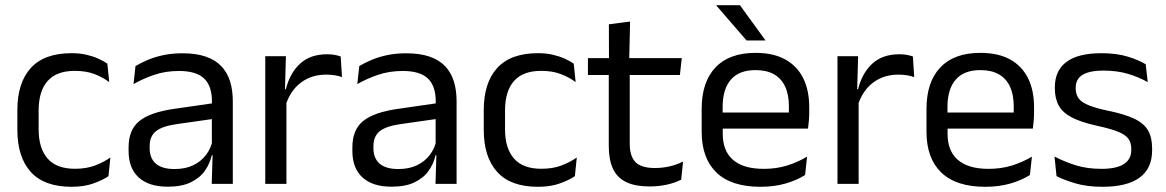

<svg xmlns="http://www.w3.org/2000/svg" viewBox="-20 -703 4458 734"><path d="M253.8 11.1Q148.9 11.1 97.7 -45.7Q46.4 -102.4 46.4 -206.6V-282.3Q46.4 -386.8 97.9 -443.2Q149.3 -499.7 253.8 -499.7Q284.9 -499.7 310.4 -493.8Q336 -487.8 356.2 -478.7Q376.4 -469.5 390.4 -459.7L397.6 -389.1Q373.8 -407.1 341.7 -419.6Q309.6 -432.1 265.9 -432.1Q196.1 -432.1 161.9 -393.2Q127.7 -354.4 127.7 -280.7V-208.7Q127.7 -136.1 161.9 -97Q196.1 -57.8 266.2 -57.8Q310.8 -57.8 343.7 -70.5Q376.6 -83.1 402 -100.9L394.7 -29.5Q372.4 -14.4 337 -1.7Q301.6 11.1 253.8 11.1Z M789.4 0 793 -118.6 789.9 -131.1V-286.5L790.3 -314.9Q790.3 -374.3 760.2 -403Q730 -431.7 664.4 -431.7Q612.2 -431.7 568.4 -416.5Q524.6 -401.3 490.4 -381.5L498 -450.4Q517.1 -462 543.4 -473.3Q569.7 -484.7 603.3 -492Q636.9 -499.3 677.3 -499.3Q729.8 -499.3 766.6 -486.6Q803.4 -473.9 826.2 -449.9Q849 -425.8 859.5 -392Q870 -358.1 870 -316.2V0ZM621.4 10.7Q548.9 10.7 510.3 -24.6Q471.6 -60 471.6 -125.7V-140Q471.6 -207.4 513.3 -240.7Q555 -274.1 646.2 -286.9L800.5 -309.2L804.9 -249.8L656 -228.6Q600.2 -220.7 576.2 -201.4Q552.1 -182 552.1 -144.5V-136.6Q552.1 -97.9 575.9 -77.4Q599.7 -56.8 647.1 -56.8Q688.9 -56.8 718.9 -71.4Q748.9 -86 767.4 -110.5Q786 -135.1 792.5 -165.2L805.2 -109.8H789.7Q782.6 -77.8 763.3 -50.3Q744.1 -22.8 709.5 -6.1Q674.9 10.7 621.4 10.7Z M1071.2 -298.3 1052.7 -360.9 1072.7 -361.9Q1088.4 -424 1127.4 -459.8Q1166.4 -495.6 1230.9 -495.6Q1247.2 -495.6 1259.9 -493.1Q1272.6 -490.6 1282.4 -487.2L1287.4 -408.3Q1275.2 -412.7 1259.8 -415.2Q1244.4 -417.7 1226.2 -417.7Q1171 -417.7 1130.2 -387.1Q1089.5 -356.6 1071.2 -298.3ZM994.1 0V-488.2H1073L1069 -344L1075 -338V0Z M1644.9 0 1648.5 -118.6 1645.4 -131.1V-286.5L1645.8 -314.9Q1645.8 -374.3 1615.7 -403Q1585.5 -431.7 1519.9 -431.7Q1467.7 -431.7 1423.9 -416.5Q1380.1 -401.3 1345.9 -381.5L1353.5 -450.4Q1372.6 -462 1398.9 -473.3Q1425.2 -484.7 1458.8 -492Q1492.4 -499.3 1532.8 -499.3Q1585.3 -499.3 1622.1 -486.6Q1658.9 -473.9 1681.7 -449.9Q1704.5 -425.8 1715 -392Q1725.5 -358.1 1725.5 -316.2V0ZM1476.9 10.7Q1404.4 10.7 1365.8 -24.6Q1327.1 -60 1327.1 -125.7V-140Q1327.1 -207.4 1368.8 -240.7Q1410.5 -274.1 1501.7 -286.9L1656 -309.2L1660.4 -249.8L1511.5 -228.6Q1455.7 -220.7 1431.7 -201.4Q1407.6 -182 1407.6 -144.5V-136.6Q1407.6 -97.9 1431.4 -77.4Q1455.2 -56.8 1502.6 -56.8Q1544.4 -56.8 1574.4 -71.4Q1604.4 -86 1622.9 -110.5Q1641.5 -135.1 1648 -165.2L1660.7 -109.8H1645.2Q1638.1 -77.8 1618.8 -50.3Q1599.6 -22.8 1565 -6.1Q1530.4 10.7 1476.9 10.7Z M2036.8 11.1Q1931.9 11.1 1880.7 -45.7Q1829.4 -102.4 1829.4 -206.6V-282.3Q1829.4 -386.8 1880.9 -443.2Q1932.3 -499.7 2036.8 -499.7Q2067.9 -499.7 2093.4 -493.8Q2119 -487.8 2139.2 -478.7Q2159.4 -469.5 2173.4 -459.7L2180.6 -389.1Q2156.8 -407.1 2124.7 -419.6Q2092.6 -432.1 2048.9 -432.1Q1979.1 -432.1 1944.9 -393.2Q1910.7 -354.4 1910.7 -280.7V-208.7Q1910.7 -136.1 1944.9 -97Q1979.1 -57.8 2049.2 -57.8Q2093.8 -57.8 2126.7 -70.5Q2159.6 -83.1 2185 -100.9L2177.7 -29.5Q2155.4 -14.4 2120 -1.7Q2084.6 11.1 2036.8 11.1Z M2463.9 9.8Q2407.5 9.8 2373.1 -7.2Q2338.7 -24.2 2323 -58.6Q2307.3 -93 2307.3 -144.6V-452.3H2387.4V-153.9Q2387.4 -105.9 2409.4 -83.3Q2431.4 -60.7 2483.6 -60.7Q2513 -60.7 2540.3 -67.1Q2567.6 -73.5 2591.3 -85.5L2584.1 -16.1Q2560.3 -3.9 2528.9 3Q2497.4 9.8 2463.9 9.8ZM2227.6 -416.2V-480.8H2586.4L2579.2 -416.2ZM2308.1 -473.1 2307.7 -610.1 2388.8 -620.7 2385.4 -473.1Z M2887.1 11.1Q2775.6 11.1 2719 -43.4Q2662.4 -97.8 2662.4 -199.7V-286.6Q2662.4 -389.4 2715.1 -445.1Q2767.7 -500.9 2868.5 -500.9Q2936.4 -500.9 2982.1 -475.7Q3027.7 -450.4 3050.7 -403.9Q3073.6 -357.4 3073.6 -293V-274.8Q3073.6 -259.1 3072.4 -243Q3071.2 -226.9 3069 -211.4H2994.7Q2995.5 -235.6 2995.7 -257.1Q2995.9 -278.6 2995.9 -296.4Q2995.9 -341 2981.6 -371.8Q2967.4 -402.6 2939.2 -418.8Q2910.9 -435 2868.5 -435Q2805.4 -435 2774 -398.5Q2742.6 -362.1 2742.6 -294.1V-247.4L2743 -237.5V-190.8Q2743 -160.4 2752 -135.9Q2761 -111.3 2780.1 -93.8Q2799.3 -76.2 2829 -66.8Q2858.8 -57.5 2900.2 -57.5Q2947.3 -57.5 2988.3 -70Q3029.3 -82.6 3065.4 -104.2L3057.8 -34Q3025.6 -13.5 2982.4 -1.2Q2939.3 11.1 2887.1 11.1ZM2705.1 -211.4V-272.7H3051.9V-211.4ZM2808.7 -683.1 2905.6 -549.7V-548.4H2833.9L2718.7 -681.7V-683.1Z M3258.7 -298.3 3240.2 -360.9 3260.2 -361.9Q3275.9 -424 3314.9 -459.8Q3353.9 -495.6 3418.4 -495.6Q3434.7 -495.6 3447.4 -493.1Q3460.1 -490.6 3469.9 -487.2L3474.9 -408.3Q3462.7 -412.7 3447.3 -415.2Q3431.9 -417.7 3413.7 -417.7Q3358.5 -417.7 3317.7 -387.1Q3277 -356.6 3258.7 -298.3ZM3181.6 0V-488.2H3260.5L3256.5 -344L3262.5 -338V0Z M3746.6 11.1Q3635.1 11.1 3578.5 -43.4Q3521.9 -97.8 3521.9 -199.7V-286.6Q3521.9 -389.4 3574.6 -445.1Q3627.2 -500.9 3728 -500.9Q3795.9 -500.9 3841.6 -475.7Q3887.2 -450.4 3910.2 -403.9Q3933.1 -357.4 3933.1 -293V-274.8Q3933.1 -259.1 3931.9 -243Q3930.7 -226.9 3928.5 -211.4H3854.2Q3855 -235.6 3855.2 -257.1Q3855.4 -278.6 3855.4 -296.4Q3855.4 -341 3841.1 -371.8Q3826.9 -402.6 3798.7 -418.8Q3770.4 -435 3728 -435Q3664.9 -435 3633.5 -398.5Q3602.1 -362.1 3602.1 -294.1V-247.4L3602.5 -237.5V-190.8Q3602.5 -160.4 3611.5 -135.9Q3620.5 -111.3 3639.6 -93.8Q3658.8 -76.2 3688.5 -66.8Q3718.3 -57.5 3759.7 -57.5Q3806.8 -57.5 3847.8 -70Q3888.8 -82.6 3924.9 -104.2L3917.3 -34Q3885.1 -13.5 3841.9 -1.2Q3798.8 11.1 3746.6 11.1ZM3564.6 -211.4V-272.7H3911.4V-211.4Z M4194.9 11.1Q4136 11.1 4092.1 -1.8Q4048.2 -14.6 4019 -29.7L4011.3 -104.5Q4047.9 -85.3 4091.7 -71.4Q4135.5 -57.5 4190.8 -57.5Q4247.5 -57.5 4276.1 -75.6Q4304.7 -93.7 4304.7 -129.2V-134.5Q4304.7 -157.4 4293.8 -172.5Q4282.8 -187.7 4254.9 -199.2Q4226.9 -210.7 4175.4 -221.8Q4113.9 -235.3 4078.4 -253.5Q4042.9 -271.8 4027.8 -298.9Q4012.6 -326.1 4012.6 -365.1V-369.7Q4012.6 -433.3 4057.2 -466.5Q4101.7 -499.6 4190.8 -499.6Q4248.4 -499.6 4290.7 -486.7Q4333 -473.7 4360 -457.3L4367.7 -388.9Q4334.9 -407.8 4292.9 -420.5Q4250.9 -433.1 4198.6 -433.1Q4160.6 -433.1 4137.1 -425.3Q4113.7 -417.5 4103 -403.2Q4092.3 -388.8 4092.3 -368.9V-365.1Q4092.3 -343 4103 -327.7Q4113.7 -312.3 4140.9 -301.1Q4168.1 -289.8 4216.4 -279.6Q4278.8 -266.8 4315.6 -249.5Q4352.3 -232.2 4368.4 -205.2Q4384.4 -178.3 4384.4 -136.3V-128Q4384.4 -59.1 4336.6 -24Q4288.7 11.1 4194.9 11.1Z"/></svg>

Font: Anek Gujarati Medium
Style: Regular
Weight: 500
Designer: Mrunmayee Ghaisas (Gujarati), Yesha Goshar (Latin)
Foundry: Ek Type
Version: Version 1.003